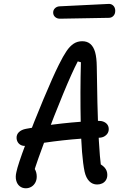

<svg xmlns="http://www.w3.org/2000/svg" viewBox="-20 -952 660 993"><path d="M64.8 -62.3Q71.8 -98.2 113.3 -208.9Q154.8 -319.7 204.8 -439Q254.8 -558.3 284.3 -617Q307 -662.7 324.3 -688.1Q341.7 -713.5 361.1 -726.2Q380.5 -738.8 405.2 -738.8Q431.2 -738.8 447.7 -724.3Q464.2 -709.8 472.1 -681.5Q480 -653.2 480.5 -607.3Q481.2 -542.3 483.8 -421Q486.3 -311.3 491.2 -225.3Q496 -139.3 503.2 -82.5L478.7 -112.8Q506.2 -101.8 520.6 -85.9Q535 -70 535 -47.7Q535 -31.8 527.8 -20.4Q520.5 -9 508.6 -3.4Q496.7 2.2 482.5 2.2Q458.3 2.2 441.5 -15Q424.7 -32.2 417.5 -64.3Q401 -143.7 397.6 -312.2Q394.2 -480.8 398.5 -630L382.3 -634.5Q353.3 -579.5 306.3 -465.7Q259.3 -351.8 215.9 -236Q172.5 -120.2 153.2 -57L130.3 -94.7Q150.2 -94.7 160.1 -77.5Q170 -60.3 170 -38.8Q170 -20.8 162.3 -7.1Q154.7 6.7 141.8 14.2Q128.8 21.7 113.5 21.7Q95.3 21.7 82 11.1Q68.7 0.5 63.8 -18.5Q58.8 -37.5 64.8 -62.3ZM65.7 -238.2Q65 -256.2 78 -268.8Q91 -281.3 114.2 -285.7Q205.3 -302.8 301.2 -313.4Q397 -324 487.5 -327Q503.8 -327.5 516.1 -322.3Q528.3 -317.2 535.2 -307.8Q542 -298.3 542.3 -286.2Q543 -274 537.2 -263.8Q531.3 -253.5 520 -246.8Q508.7 -240.2 493.2 -239.7Q401 -236.7 304.7 -226.1Q208.3 -215.5 116.8 -198.3Q102.5 -195.8 91 -200.5Q79.5 -205.2 72.9 -215.2Q66.3 -225.3 65.7 -238.2ZM255 -886.3Q254.7 -900 264.2 -909.2Q273.7 -918.5 288.3 -919.3L541 -931.7Q555.8 -932.7 565.8 -922.9Q575.7 -913.2 576 -897Q576.3 -880.5 566.9 -870.2Q557.5 -859.8 542.7 -859.8L290 -855.3Q275.3 -855.2 265.3 -863.9Q255.3 -872.7 255 -886.3Z"/></svg>

Font: Monaspace Radon Var
Style: Regular
Weight: 400
Designer: Riley Cran and the Lettermatic Team
Version: Version 1.000 (Monaspace Radon Var)